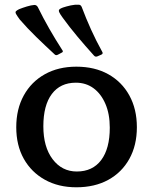

<svg xmlns="http://www.w3.org/2000/svg" viewBox="-20 -786 650 815"><path d="M226 -554Q217 -549 211 -556Q171 -593 133.5 -629.5Q96 -666 64 -703Q53 -718 48.5 -726Q44 -734 47.5 -738Q51 -742 61 -747Q76 -753 94 -758.5Q112 -764 126 -765Q136 -765 141 -755Q163 -710 189 -664.5Q215 -619 244 -574Q251 -566 241 -562ZM394 -547Q385 -543 379 -550Q342 -591 308.5 -631Q275 -671 246 -711Q235 -726 231.5 -734Q228 -742 232 -746Q236 -750 247 -754Q262 -759 280 -763Q298 -767 314 -766Q323 -766 327 -756Q345 -708 366.5 -660.5Q388 -613 414 -566Q419 -558 410 -554ZM304 9Q228 9 170.5 -23Q113 -55 81 -112Q49 -169 49 -246Q49 -323 81 -381Q113 -439 170.5 -471Q228 -503 304 -503Q382 -503 439.5 -471Q497 -439 529 -381Q561 -323 561 -246Q561 -169 529 -111.5Q497 -54 439.5 -22.5Q382 9 304 9ZM306 -58Q373 -58 409.5 -106.5Q446 -155 446 -244Q446 -302 427.5 -345Q409 -388 377 -411.5Q345 -435 302 -435Q236 -435 200 -387Q164 -339 164 -250Q164 -162 203.5 -110Q243 -58 306 -58Z"/></svg>

Font: Hahmlet Medium
Style: Regular
Weight: 500
Version: Version 1.002